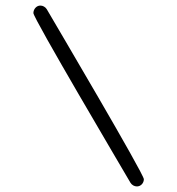

<svg xmlns="http://www.w3.org/2000/svg" viewBox="-20 -595 637 690"><path d="M100 -548C100 -529 417 7 449 62C454 70 463 75 472 75C486 75 497 63 497 49C497 30 180 -507 148 -562C143 -570 134 -575 125 -575C111 -575 100 -562 100 -548Z"/></svg>

Font: Logix
Style: Regular
Weight: 400
Designer: Michael Lee Finney
Version: Version 1.06